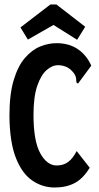

<svg xmlns="http://www.w3.org/2000/svg" viewBox="-20 -823 440 854"><path d="M223 11Q169 11 123.5 -20Q78 -51 50.5 -121Q23 -191 22 -308Q22 -404 41 -467Q60 -530 91.5 -566Q123 -602 159.5 -616.5Q196 -631 231 -631Q287 -631 326 -604.5Q365 -578 386 -531L332 -458L327 -451L320 -456Q319 -464 318.5 -473.5Q318 -483 309 -497Q293 -518 275 -525.5Q257 -533 238 -533Q212 -533 187 -511Q162 -489 145.5 -440.5Q129 -392 129 -312Q129 -196 159 -141.5Q189 -87 232 -87Q262 -87 283 -102.5Q304 -118 321 -151L379 -77Q350 -29 312.5 -9Q275 11 223 11ZM104 -647 71 -701 204 -803H231L359 -704L323 -646L218 -712Z"/></svg>

Font: Inconsolata Condensed ExtraBold
Style: Regular
Weight: 800
Width: 3
Monospace: yes
Designer: Raph Levien, Cyreal, Brenton Simpson
Foundry: Raph Levien, Cyreal, Google
Version: Version 3.001; ttfautohint (v1.8.2.53-6de2)